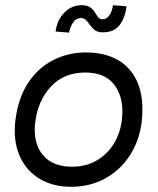

<svg xmlns="http://www.w3.org/2000/svg" viewBox="-20 -706 605 736"><path d="M253 10Q181 10 129.5 -22Q78 -54 54 -111.5Q30 -169 39 -245Q50 -332 88.5 -389.5Q127 -447 184.5 -476Q242 -505 310 -505Q382 -505 433.5 -475Q485 -445 509 -385.5Q533 -326 523 -237Q513 -163 476 -107.5Q439 -52 381.5 -21Q324 10 253 10ZM256 -67Q310 -67 351 -91Q392 -115 416.5 -155.5Q441 -196 447 -245Q457 -325 421.5 -376.5Q386 -428 307 -428Q225 -428 175 -374Q125 -320 115 -237Q109 -189 122.5 -150.5Q136 -112 169.5 -89.5Q203 -67 256 -67ZM373 -582Q350 -582 337.5 -595.5Q325 -609 315.5 -622.5Q306 -636 292 -637Q272 -637 260 -619.5Q248 -602 245 -581L193 -585Q199 -630 227 -658Q255 -686 292 -686Q314 -686 325.5 -678Q337 -670 343.5 -659Q350 -648 356 -640Q362 -632 373 -632Q389 -632 399.5 -647.5Q410 -663 413 -686L465 -682Q460 -639 439 -610.5Q418 -582 373 -582Z"/></svg>

Font: Kulim Park
Style: Italic
Weight: 400
Italic angle: -8°
Designer: Noponies / Dale Sattler
Foundry: Noponies
Version: Version 1.000; ttfautohint (v1.8.3)